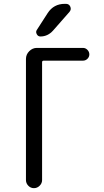

<svg xmlns="http://www.w3.org/2000/svg" viewBox="-20 -980 540 1000"><path d="M115.2 -42V-672.9Q115.2 -696.3 132.3 -713.4Q149.4 -730.5 171.9 -730.5H412.1Q425.8 -730.5 435.5 -720.2Q445.3 -710 445.3 -696.8Q445.3 -683.6 435.5 -673.8Q425.8 -664.1 412.1 -664.1H208Q199.2 -664.1 199.2 -656.2V-42Q199.2 -25.4 186.5 -12.7Q173.8 0 156.7 0Q139.6 0 127.4 -12.7Q115.2 -25.4 115.2 -42ZM317.4 -960H323.2Q339.8 -960 346.2 -945.3Q352.5 -930.7 341.8 -918L255.9 -820.3Q228.5 -790 190.4 -790Q177.7 -790 171.4 -802.2Q165 -814.5 171.9 -824.2L228.5 -912.1Q259.8 -960 317.4 -960Z"/></svg>

Font: Rounded Mgen+ 1mn regular
Style: Regular
Weight: 400
Designer: [Source Han Sans]
Ryoko NISHIZUKA  (kana & ideographs); Paul D. Hunt (Latin, Greek & Cyrillic); Wenlong ZHANG  (bopomofo
Version: Version 1.059.20150602